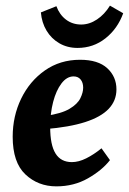

<svg xmlns="http://www.w3.org/2000/svg" viewBox="-20 -648 457 681"><path d="M264 -436Q328 -436 360.5 -406Q393 -376 393 -331Q393 -291 365.5 -262Q338 -233 282 -215Q226 -197 140 -190L142 -237Q198 -245 226.5 -262Q255 -279 265 -299.5Q275 -320 275 -337Q275 -355 266 -366Q257 -377 241 -377Q217 -377 198 -352Q179 -327 168.5 -286.5Q158 -246 158 -197Q158 -134 177 -103.5Q196 -73 235 -73Q259 -73 286 -86.5Q313 -100 340 -122L370 -80Q342 -44 292 -15.5Q242 13 180 13Q115 13 70 -29.5Q25 -72 25 -163Q25 -236 55 -298Q85 -360 139 -398Q193 -436 264 -436ZM255 -478Q219 -478 190.5 -494.5Q162 -511 145 -539.5Q128 -568 125 -604L180 -626Q191 -596 214 -578.5Q237 -561 268 -561Q297 -561 324 -579Q351 -597 370 -628L417 -601Q397 -546 354 -512Q311 -478 255 -478Z"/></svg>

Font: Yrsa
Style: Bold Italic
Weight: 700
Italic angle: -7.10001°
Version: Version 2.004